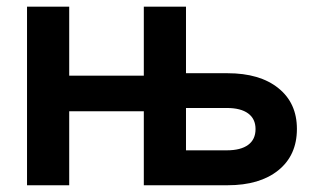

<svg xmlns="http://www.w3.org/2000/svg" viewBox="-20 -549 936 569"><path d="M495.6 0V-103.5H651.9Q693.4 -103.5 715.3 -119.6Q737.3 -135.7 737.3 -166.5Q737.3 -196.8 715.3 -212.9Q693.4 -229 651.9 -229H486.8V-332H654.3Q750 -332 804.9 -287.8Q859.9 -243.7 859.9 -167Q859.9 -88.9 804.9 -44.4Q750 0 654.3 0ZM60.1 0V-529.3H185.1V0ZM151.4 -219.2V-324.7H439.5V-219.2ZM406.2 0V-529.3H531.2V0Z"/></svg>

Font: Inter 24pt SemiBold
Style: Regular
Weight: 600
Designer: Rasmus Andersson
Foundry: rsms
Version: Version 4.001;git-66647c0bb